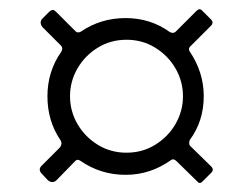

<svg xmlns="http://www.w3.org/2000/svg" viewBox="-20 -586 558 425"><path d="M158 -230C188 -209.3 221.3 -199 258 -199C294.7 -199 328.3 -210 359 -232C361 -233.3 363 -233.7 365 -233C367 -232.3 369 -231 371 -229L417 -184C420.3 -180 424 -180 428 -184L448 -204C452 -208 452 -212.3 448 -217L401 -263C398.3 -265.7 398 -270 400 -276C420.7 -304 431 -336.3 431 -373C431 -408.3 420.7 -441.3 400 -472C397.3 -476 397.7 -479.7 401 -483L448 -530C451.3 -534 451.3 -538 448 -542L428 -562C424 -566.7 419.7 -566.7 415 -562L369 -516C365.7 -512.7 361.3 -512.3 356 -515C327.3 -535.7 294.7 -546 258 -546C221.3 -546 188.3 -536 159 -516C154.3 -513.3 150.3 -513.7 147 -517L105 -559C101.7 -562.3 99 -564 97 -564C94.3 -564 91.3 -562.3 88 -559L74 -545C71.3 -542.3 70 -539.3 70 -536C70 -532.7 71.3 -529.3 74 -526L115 -485C118.3 -481.7 118.7 -477.3 116 -472C95.3 -442.7 85 -409.7 85 -373C85 -337 94.3 -305 113 -277C115 -274.3 116 -271.3 116 -268C116 -266 115 -263.3 113 -260L72 -219C69.3 -216.3 68 -213.7 68 -211C68 -207.7 69.3 -204.7 72 -202L86 -187C89.3 -184.3 92.7 -183 96 -183C99.3 -183 102.3 -184.3 105 -187L146 -229C149.3 -233 153.3 -233.3 158 -230ZM323.5 -265.5C304.5 -253.8 283.3 -248 260 -248C236.7 -248 215.5 -253.8 196.5 -265.5C177.5 -277.2 162.5 -292.5 151.5 -311.5C140.5 -330.5 135 -351 135 -373C135 -395 140.5 -415.5 151.5 -434.5C162.5 -453.5 177.5 -468.8 196.5 -480.5C215.5 -492.2 236.7 -498 260 -498C283.3 -498 304.5 -492.2 323.5 -480.5C342.5 -468.8 357.5 -453.5 368.5 -434.5C379.5 -415.5 385 -395 385 -373C385 -351 379.5 -330.5 368.5 -311.5C357.5 -292.5 342.5 -277.2 323.5 -265.5Z"/></svg>

Font: Libre Franklin ExtraLight
Style: Regular
Weight: 275
Designer: Pablo Impallari, Rodrigo Fuenzalida
Foundry: Impallari Type
Version: Version 1.002; ttfautohint (v1.5)